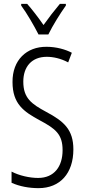

<svg xmlns="http://www.w3.org/2000/svg" viewBox="-20 -967 441 997"><path d="M180 -788H231C254 -835 292 -896 322 -938V-947H291C257 -906 236 -879 206 -837C179 -876 146 -919 121 -947H90V-938C119 -899 156 -835 180 -788ZM361 -191C361 -294 312 -337 220 -386C144 -427 101 -457 101 -543C101 -621 145 -672 223 -672C255 -672 295 -664 334 -643L353 -693C321 -710 273 -724 222 -724C118 -725 44 -655 45 -541C45 -427 104 -387 185 -343C270 -298 305 -269 305 -187C305 -103 262 -43 178 -43C134 -43 80 -55 40 -76V-18C81 1 132 10 180 10C292 10 361 -67 361 -191Z"/></svg>

Font: Noto Sans Devanagari UI ExtraCondensed Light
Style: Regular
Weight: 300
Width: 2
Designer: Jelle Bosma - Monotype Design Team
Foundry: Monotype Imaging Inc.
Version: Version 2.004